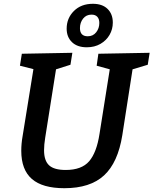

<svg xmlns="http://www.w3.org/2000/svg" viewBox="-20 -980 808 1011"><path d="M768 -702 758 -639 678 -615 624 -268Q601 -124 528 -56.5Q455 11 319 11Q204 11 148 -37.5Q92 -86 92 -186Q92 -224 99 -263L156 -616L85 -634L95 -697L361 -702L351 -639L275 -615L218 -255Q212 -218 212 -189Q212 -134 238.5 -109.5Q265 -85 326 -85Q410 -85 449.5 -131Q489 -177 504 -275L558 -615L489 -634L498 -697ZM331 -829Q331 -884 369 -922Q407 -960 469 -960Q519 -960 546.5 -933Q574 -906 574 -861Q574 -826 557 -796.5Q540 -767 509 -749Q478 -731 437 -731Q387 -731 359 -758Q331 -785 331 -829ZM503 -859Q503 -880 492.5 -891.5Q482 -903 462 -903Q434 -903 417.5 -882Q401 -861 401 -832Q401 -789 442 -789Q470 -789 486.5 -810Q503 -831 503 -859Z"/></svg>

Font: Bitter Pro SemiBold
Style: Italic
Weight: 600
Italic angle: -9°
Designer: Sol Matas, and Bitter project Authors
Foundry: Sol Matas
Version: Version 1.010